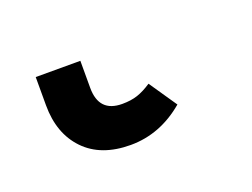

<svg xmlns="http://www.w3.org/2000/svg" viewBox="-41 -29 376 287"><g transform="rotate(-20 146.5 114.0)"><path d="M30 87V42H101V85Q101 124 138 124Q152 124 162.5 120.5Q173 117 185 109L215 153Q176 186 129 186Q82 186 56 159Q30 132 30 87Z"/></g></svg>

Font: Fira Sans Condensed
Style: Regular
Weight: 400
Width: 3
Designer: bBox Type GmbH & Carrois Corporate GbR & Edenspiekermann AG
Foundry: bBox Type GmbH & Carrois Corporate GbR & Edenspiekermann AG
Version: Version 4.301